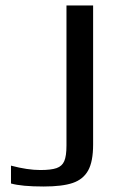

<svg xmlns="http://www.w3.org/2000/svg" viewBox="-20 -669 443 699"><path d="M20 -1V-66Q80 -50 127 -50Q166 -50 186 -57Q206 -64 214 -82.5Q222 -101 222 -139V-649H319V-143Q319 -81 301 -48.5Q283 -16 245 -3Q207 10 139 10Q59 10 20 -1Z"/></svg>

Font: Play
Style: Regular
Weight: 400
Designer: Jonas Hecksher (Cyrillic expansion: Cyreal)
Foundry: Jonas Hecksher, Playtype, e-types AS
Version: Version 2.101; ttfautohint (v1.5.65-e2d9)